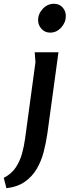

<svg xmlns="http://www.w3.org/2000/svg" viewBox="-101 -774 369 1018"><path d="M248 -689Q248 -655 223.5 -628Q199 -601 165 -601Q137 -601 119 -621Q101 -641 101 -667Q101 -701 126 -727.5Q151 -754 185 -754Q213 -754 230.5 -735Q248 -716 248 -689ZM209 -497 150 -65Q143 -17 130.5 31.5Q118 80 94 121Q70 162 31 189.5Q-8 217 -67 224L-81 169Q-40 148 -17.5 114Q5 80 16 39.5Q27 -1 32 -39L87 -444L83 -497Z"/></svg>

Font: Rosario
Style: Italic
Weight: 400
Italic angle: -8.05°
Designer: Hector Gatti
Foundry: Omnibus Type
Version: Version 1.201